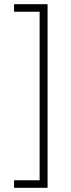

<svg xmlns="http://www.w3.org/2000/svg" viewBox="-20 -740 338 916"><path d="M47 156H207V-720H47V-684H169V120H47Z"/></svg>

Font: Fixel Text ExtraLight
Style: Regular
Weight: 200
Width: 4
Designer: AlfaBravo + MacPaw
Foundry: Kyrylo Tkachov, Marchela Mozhyna, Serhii Makarenko, Maria Weinstein, Zakhar Kryvoshyya
Version: Version 1.211